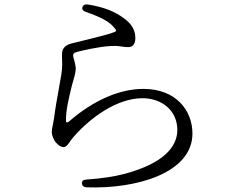

<svg xmlns="http://www.w3.org/2000/svg" viewBox="-20 -797 1040 864"><path d="M351 -765C348 -755 353 -748 365 -744C420 -725 469 -703 491 -676C506 -660 506 -656 490 -651C464 -641 412 -629 365 -617C341 -611 319 -606 300 -601C269 -592 259 -575 259 -553V-536C260 -517 261 -494 256 -462L245 -399C237 -355 228 -305 223 -264C222 -256 220 -246 218 -236C215 -224 213 -212 213 -202C213 -189 222 -166 232 -155C246 -140 256 -135 266 -135C279 -135 289 -151 299 -166L311 -181C389 -270 508 -355 621 -355C708 -355 778 -300 778 -212C778 -142 724 -63 538 -14C497 -3 433 7 368 11C354 12 348 18 349 29C350 40 357 45 370 46C595 54 846 -19 846 -196C846 -299 773 -397 625 -397C522 -397 404 -349 290 -250C283 -244 277 -245 277 -252C276 -302 290 -355 301 -402C303 -411 306 -422 309 -431C315 -453 321 -472 321 -490C320 -502 317 -515 314 -526C311 -536 309 -544 309 -547C309 -555 312 -560 329 -564C353 -570 423 -587 480 -590C507 -591 520 -589 532 -587C540 -586 547 -585 557 -585C577 -585 589 -598 589 -626C589 -660 574 -690 533 -718C500 -742 452 -765 374 -777C361 -778 354 -774 351 -765Z"/></svg>

Font: 寒蝉锦书宋
Style: Regular
Weight: 400
Designer: 寒蝉锦书宋{Warren} 思源宋体{Ryoko NISHIZUKA 西塚涼子 (kana & ideographs); Frank Grießhammer (Latin, Greek & Cyrillic); Wenlong ZHANG 
Foundry: Adobe & ChillType
Version: Version 2.000;Glyphs 3.1.1 (3135)